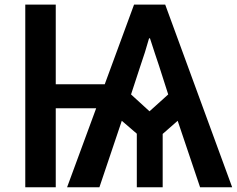

<svg xmlns="http://www.w3.org/2000/svg" viewBox="-20 -792 1002 812"><path d="M534.2 -392.6 612.3 -321.3 691.4 -392.6 652.3 -514.6Q649.4 -523.4 635.3 -565.4Q621.1 -607.4 614.3 -629.9H610.4Q593.8 -570.3 574.2 -514.6ZM422.9 -435.5 546.9 -772.5H678.7L961.9 0H826.2L731.4 -281.2L668 -225.6V0H558.6V-226.6L495.1 -281.2L400.4 0H263.7L386.7 -334H215.8V0H86.9V-772.5H215.8V-435.5Z"/></svg>

Font: Gothic A1
Style: Bold
Weight: 700
Version: Version 2.50